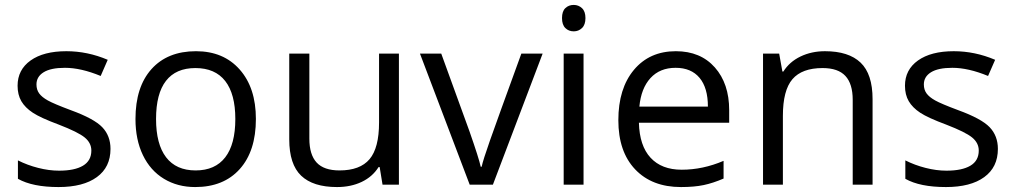

<svg xmlns="http://www.w3.org/2000/svg" viewBox="-20 -754 4141 784"><path d="M431.2 -146Q431.2 -71.3 375.5 -30.8Q319.8 9.8 219.2 9.8Q112.8 9.8 53.2 -23.9V-99.1Q91.8 -79.6 136 -68.4Q180.2 -57.1 221.2 -57.1Q284.7 -57.1 318.8 -77.4Q353 -97.7 353 -139.2Q353 -170.4 325.9 -192.6Q298.8 -214.8 220.2 -245.1Q145.5 -272.9 114 -293.7Q82.5 -314.5 67.1 -340.8Q51.8 -367.2 51.8 -403.8Q51.8 -469.2 105 -507.1Q158.2 -544.9 251 -544.9Q337.4 -544.9 419.9 -509.8L391.1 -443.8Q310.5 -477.1 245.1 -477.1Q187.5 -477.1 158.2 -459Q128.9 -440.9 128.9 -409.2Q128.9 -387.7 139.9 -372.6Q150.9 -357.4 175.3 -343.8Q199.7 -330.1 269 -304.2Q364.3 -269.5 397.7 -234.4Q431.2 -199.2 431.2 -146Z M1024.9 -268.1Q1024.9 -137.2 959 -63.7Q893.1 9.8 776.9 9.8Q705.1 9.8 649.4 -23.9Q593.8 -57.6 563.5 -120.6Q533.2 -183.6 533.2 -268.1Q533.2 -398.9 598.6 -471.9Q664.1 -544.9 780.3 -544.9Q892.6 -544.9 958.7 -470.2Q1024.9 -395.5 1024.9 -268.1ZM617.2 -268.1Q617.2 -165.5 658.2 -111.8Q699.2 -58.1 778.8 -58.1Q858.4 -58.1 899.7 -111.6Q940.9 -165 940.9 -268.1Q940.9 -370.1 899.7 -423.1Q858.4 -476.1 777.8 -476.1Q698.2 -476.1 657.7 -423.8Q617.2 -371.6 617.2 -268.1Z M1243.2 -535.2V-188Q1243.2 -122.6 1272.9 -90.3Q1302.7 -58.1 1366.2 -58.1Q1450.2 -58.1 1489 -104Q1527.8 -149.9 1527.8 -253.9V-535.2H1608.9V0H1542L1530.3 -71.8H1525.9Q1501 -32.2 1456.8 -11.2Q1412.6 9.8 1356 9.8Q1258.3 9.8 1209.7 -36.6Q1161.1 -83 1161.1 -185.1V-535.2Z M1897.9 0 1694.8 -535.2H1781.7L1897 -217.8Q1936 -106.4 1942.9 -73.2H1946.8Q1952.1 -99.1 1980.7 -180.4Q2009.3 -261.7 2108.9 -535.2H2195.8L1992.7 0Z M2362.8 0H2281.7V-535.2H2362.8ZM2274.9 -680.2Q2274.9 -708 2288.6 -720.9Q2302.2 -733.9 2322.8 -733.9Q2342.3 -733.9 2356.4 -720.7Q2370.6 -707.5 2370.6 -680.2Q2370.6 -652.8 2356.4 -639.4Q2342.3 -626 2322.8 -626Q2302.2 -626 2288.6 -639.4Q2274.9 -652.8 2274.9 -680.2Z M2760.7 9.8Q2642.1 9.8 2573.5 -62.5Q2504.9 -134.8 2504.9 -263.2Q2504.9 -392.6 2568.6 -468.8Q2632.3 -544.9 2739.7 -544.9Q2840.3 -544.9 2898.9 -478.8Q2957.5 -412.6 2957.5 -304.2V-252.9H2588.9Q2591.3 -158.7 2636.5 -109.9Q2681.6 -61 2763.7 -61Q2850.1 -61 2934.6 -97.2V-24.9Q2891.6 -6.3 2853.3 1.7Q2814.9 9.8 2760.7 9.8ZM2738.8 -477.1Q2674.3 -477.1 2636 -435.1Q2597.7 -393.1 2590.8 -318.8H2870.6Q2870.6 -395.5 2836.4 -436.3Q2802.2 -477.1 2738.8 -477.1Z M3461.9 0V-346.2Q3461.9 -411.6 3432.1 -443.8Q3402.3 -476.1 3338.9 -476.1Q3254.9 -476.1 3215.8 -430.7Q3176.8 -385.3 3176.8 -280.8V0H3095.7V-535.2H3161.6L3174.8 -461.9H3178.7Q3203.6 -501.5 3248.5 -523.2Q3293.5 -544.9 3348.6 -544.9Q3445.3 -544.9 3494.1 -498.3Q3543 -451.7 3543 -349.1V0Z M4054.7 -146Q4054.7 -71.3 3999 -30.8Q3943.4 9.8 3842.8 9.8Q3736.3 9.8 3676.8 -23.9V-99.1Q3715.3 -79.6 3759.5 -68.4Q3803.7 -57.1 3844.7 -57.1Q3908.2 -57.1 3942.4 -77.4Q3976.6 -97.7 3976.6 -139.2Q3976.6 -170.4 3949.5 -192.6Q3922.4 -214.8 3843.8 -245.1Q3769 -272.9 3737.5 -293.7Q3706.1 -314.5 3690.7 -340.8Q3675.3 -367.2 3675.3 -403.8Q3675.3 -469.2 3728.5 -507.1Q3781.7 -544.9 3874.5 -544.9Q3960.9 -544.9 4043.5 -509.8L4014.6 -443.8Q3934.1 -477.1 3868.7 -477.1Q3811 -477.1 3781.7 -459Q3752.4 -440.9 3752.4 -409.2Q3752.4 -387.7 3763.4 -372.6Q3774.4 -357.4 3798.8 -343.8Q3823.2 -330.1 3892.6 -304.2Q3987.8 -269.5 4021.2 -234.4Q4054.7 -199.2 4054.7 -146Z"/></svg>

Font: f07686384
Style: Regular
Weight: 400
Foundry: Ascender Corporation
Version: Version 1.10